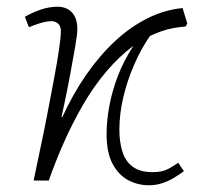

<svg xmlns="http://www.w3.org/2000/svg" viewBox="-20 -537 614 571"><path d="M423 14Q391 14 362.5 -0.5Q334 -15 315.5 -48.5Q297 -82 297 -138Q297 -177 305 -221Q313 -265 330.5 -311Q348 -357 377 -401Q334 -369 296 -324Q258 -279 227 -225.5Q196 -172 170.5 -114.5Q145 -57 125 0H80Q88 -40 99 -91Q110 -142 120.5 -196.5Q131 -251 140.5 -301.5Q150 -352 155.5 -389.5Q161 -427 161 -445Q161 -460 152.5 -467Q144 -474 134 -474Q118 -474 99 -468Q80 -462 66 -456L54 -487Q74 -499 100 -508Q126 -517 151 -517Q178 -517 194 -500Q210 -483 210 -450Q210 -436 204 -400.5Q198 -365 188 -311.5Q178 -258 163 -189L165 -188Q197 -258 237 -315.5Q277 -373 323 -415.5Q369 -458 419.5 -483Q470 -508 523 -513L537 -467L532 -458Q514 -457 495.5 -453.5Q477 -450 460 -444Q443 -438 426 -430Q399 -391 378.5 -343.5Q358 -296 346.5 -247Q335 -198 335 -151Q335 -115 344 -86Q353 -57 375 -41Q397 -25 434 -25Q463 -25 481 -35Q499 -45 510 -53L527 -28Q511 -16 494.5 -6.5Q478 3 460 8.5Q442 14 423 14Z"/></svg>

Font: Literata 18pt ExtraLight
Style: Italic
Weight: 250
Italic angle: -2°
Designer: Latin by Veronika Burian and Jose Scaglione. Greek by Irene Vlachou. Cyrillic by Vera Evstafieva
Foundry: TypeTogether
Version: Version 3.103;gftools[0.9.29]